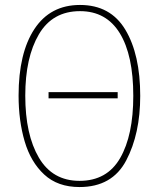

<svg xmlns="http://www.w3.org/2000/svg" viewBox="-20 -745 673 775"><path d="M303 -725Q183 -725 119 -628Q55 -531 55 -359Q55 -258 79.5 -174.5Q104 -91 158.5 -40.5Q213 10 301 10Q433 10 489.5 -97.5Q546 -205 546 -358Q546 -525 486 -625Q426 -725 303 -725ZM303 -700Q409 -700 463.5 -611Q518 -522 518 -358Q518 -199 465 -107Q412 -15 301 -15Q192 -15 137 -108.5Q82 -202 82 -359Q82 -513 137 -606.5Q192 -700 303 -700ZM176 -373V-348H455V-373Z"/></svg>

Font: Noto Sans Display SemiCondensed Thin
Style: Regular
Weight: 250
Width: 4
Designer: Monotype Design team
Foundry: Monotype Imaging Inc.
Version: 1.000